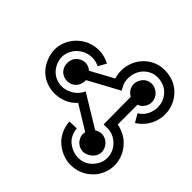

<svg xmlns="http://www.w3.org/2000/svg" viewBox="-177 -946 1171 1171"><g transform="rotate(-45 408.5 -360.5)"><path d="M347 -64Q298 2 223.5 16Q149 30 81 -15Q17 -64 4 -139Q-9 -214 36 -283Q63 -322 102 -342.5Q141 -363 184 -365L186 -304Q159 -302 132.5 -288.5Q106 -275 89 -248Q58 -201 66.5 -150Q75 -99 119 -68Q163 -37 214 -46.5Q265 -56 298 -103Q316 -130 319 -162V-205L554 -207L556 -210Q574 -239 604 -247Q634 -255 663 -238.5Q692 -222 700 -192Q708 -162 690.5 -132.5Q673 -103 642.5 -95Q612 -87 584.5 -103Q557 -119 550 -144H380Q372 -103 347 -64ZM649 -361Q731 -349 778 -289.5Q825 -230 815.5 -150Q806 -70 745 -23Q684 24 604 16Q557 10 520 -14.5Q483 -39 460 -76L513 -107Q544 -56 608 -46Q665 -40 706 -71.5Q747 -103 754 -156.5Q761 -210 728.5 -250.5Q696 -291 640 -298Q607 -302 577 -291L542 -273L434 -472H425Q390 -474 368.5 -496.5Q347 -519 348 -552Q349 -585 372 -606.5Q395 -628 429.5 -627Q464 -626 485.5 -603Q507 -580 507 -546Q505 -519 487 -500L567 -353Q606 -365 649 -361ZM255 -474Q226 -550 253 -620.5Q280 -691 354.5 -723Q429 -755 499 -726Q569 -697 604 -623Q622 -578 619 -534Q616 -490 595 -453L544 -482Q571 -535 548 -595Q525 -646 477 -666.5Q429 -687 379 -665.5Q329 -644 310.5 -596Q292 -548 313 -498Q331 -455 368 -433L384 -425L257 -216L261 -209Q277 -180 267 -149.5Q257 -119 227.5 -103Q198 -87 169 -97Q140 -107 123 -137.5Q106 -168 115 -198Q124 -228 153 -244Q178 -258 206 -251L302 -408Q271 -435 255 -474Z"/></g></svg>

Font: JetBrainsMono NF
Style: Regular
Weight: 400
Designer: Philipp Nurullin, Konstantin Bulenkov
Foundry: JetBrains
Version: Version 2.251; ttfautohint (v1.8.3);Nerd Fonts 2.2.2